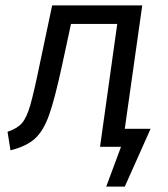

<svg xmlns="http://www.w3.org/2000/svg" viewBox="-20 -546 623 714"><path d="M540 -67 444 148H375L430 0H352L416 -457H244L211 -304Q184 -179 163 -119.5Q142 -60 110.5 -31Q79 -2 19 13L8 -56Q44 -68 61.5 -88Q79 -108 92.5 -154.5Q106 -201 129 -313L174 -526H509L444 -67Z"/></svg>

Font: Fira Sans Book
Style: Italic
Weight: 350
Italic angle: -8°
Designer: bBox Type GmbH & Carrois Corporate GbR & Edenspiekermann AG
Foundry: bBox Type GmbH & Carrois Corporate GbR & Edenspiekermann AG
Version: Version 4.301